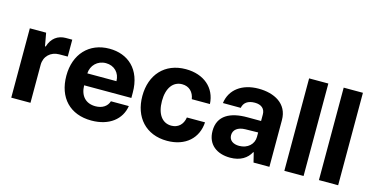

<svg xmlns="http://www.w3.org/2000/svg" viewBox="-74 -1087 2840 1459"><g transform="rotate(15 1346.0 -358.0)"><path d="M60.4 0H211.6V-299C211.6 -365.8 260.7 -411.9 327.4 -412.3L394.2 -412.6V-545.5H343.8C281.2 -545.5 232.6 -510.7 212.7 -443.2H207L188.6 -545.5H60.4Z M692.1 10.7C833.1 10.7 923.3 -62.5 940 -169.4H799C785.9 -126.8 746.8 -102.3 694.6 -102.3C618.6 -102.3 572.8 -150.2 571 -234H942.5V-275.6C942.5 -460.9 830.3 -552.6 686.1 -552.6C525.6 -552.6 421.5 -438.6 421.5 -270.2C421.5 -97.3 524.1 10.7 692.1 10.7ZM571 -327.8C573.9 -390.3 621.4 -439.6 688.6 -439.6C754.3 -439.6 799.7 -392.8 800.1 -327.8Z M1287.6 10.7C1432.9 10.7 1524.1 -74.6 1531.2 -199.9H1388.5C1379.6 -141.7 1341.3 -109 1289.4 -109C1218.8 -109 1172.9 -168.3 1172.9 -272.7C1172.9 -375.7 1219.1 -434.7 1289.4 -434.7C1344.8 -434.7 1380.3 -398.1 1388.5 -343.8H1531.2C1524.9 -469.8 1429.3 -552.6 1286.9 -552.6C1121.4 -552.6 1019.2 -437.9 1019.2 -270.6C1019.2 -104.8 1119.7 10.7 1287.6 10.7Z M1784.1 10.3C1864.7 10.3 1916.9 -24.9 1943.5 -75.6H1947.8L1966.3 0H2091.3V-367.9C2091.3 -497.9 1981.2 -552.6 1859.7 -552.6C1729 -552.6 1638.8 -485.1 1624.6 -376.8L1764.9 -376.4C1772.4 -418.3 1804.7 -442.1 1859 -442.1C1910.5 -442.1 1940 -416.2 1940 -371.4V-320L1833.5 -320.3C1699.2 -321 1603 -274.1 1603 -152.3C1603 -44.4 1680 10.3 1784.1 10.3ZM1747.5 -157.3C1747.5 -199.9 1782.3 -227.3 1841.6 -228.3L1941.1 -230.1V-195C1941.1 -137.8 1893.8 -94.1 1827.4 -94.1C1780.9 -94.1 1747.5 -115.8 1747.5 -157.3Z M2360.1 -727.3H2208.8V0H2360.1Z M2632.1 -727.3H2480.8V0H2632.1Z"/></g></svg>

Font: GiG Sans
Style: Bold
Weight: 700
Designer: Andreas Faust
Version: Version 1.100;FEAKit 1.0